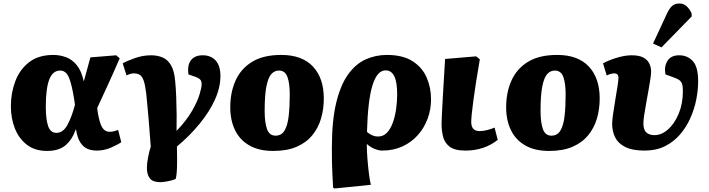

<svg xmlns="http://www.w3.org/2000/svg" viewBox="-20 -844 4041 1094"><path d="M248 16Q179 16 133.5 -19Q88 -54 65 -111.5Q42 -169 42 -239Q42 -315 67.5 -382Q93 -449 146.5 -490Q200 -531 284 -531Q320 -531 355 -518.5Q390 -506 417 -473.5Q444 -441 457 -382H458Q466 -411 475 -443.5Q484 -476 495 -517L642 -529L662 -512Q628 -433 595.5 -362Q563 -291 534 -229L536 -209Q547 -142 562.5 -117.5Q578 -93 604 -93Q616 -93 627 -95.5Q638 -98 653 -104L671 -34Q650 -19 611.5 -2.5Q573 14 531 14Q503 14 479.5 4.5Q456 -5 438.5 -31Q421 -57 413 -107H412Q390 -46 352 -15Q314 16 248 16ZM301 -87Q339 -87 363.5 -131Q388 -175 407 -246L404 -270Q389 -366 372 -404Q355 -442 323 -442Q280 -442 260.5 -390.5Q241 -339 241 -236Q241 -163 254.5 -125Q268 -87 301 -87Z M894 194Q851 194 834 172.5Q817 151 817 112Q817 87 824 51Q831 15 839 -8Q835 -61 832 -99Q829 -137 826.5 -169Q824 -201 820.5 -234.5Q817 -268 813 -313Q807 -361 798.5 -385Q790 -409 776.5 -417.5Q763 -426 742 -426Q735 -426 724.5 -423.5Q714 -421 701 -414L679 -483Q704 -497 749 -513Q794 -529 841 -529Q876 -529 905.5 -517Q935 -505 954 -473Q973 -441 978 -383Q982 -344 984 -293.5Q986 -243 986.5 -191.5Q987 -140 986 -98Q1044 -159 1075 -213.5Q1106 -268 1117.5 -307.5Q1129 -347 1129 -364Q1129 -380 1122 -389Q1115 -398 1094 -406L1054 -420Q1046 -471 1067.5 -500Q1089 -529 1135 -529Q1182 -529 1209 -499Q1236 -469 1236 -411Q1236 -346 1205 -277Q1174 -208 1118 -139.5Q1062 -71 988 -9Q988 1 988.5 18.5Q989 36 989 53Q989 70 989 79Q989 112 987 137.5Q985 163 981 176Q959 185 932.5 189.5Q906 194 894 194Z M1537 16Q1455 16 1400.5 -15.5Q1346 -47 1319 -103Q1292 -159 1292 -233Q1292 -317 1322 -384.5Q1352 -452 1416 -491.5Q1480 -531 1583 -531Q1701 -531 1763 -465Q1825 -399 1825 -283Q1825 -223 1809.5 -169.5Q1794 -116 1760 -74Q1726 -32 1671 -8Q1616 16 1537 16ZM1550 -71Q1584 -71 1601.5 -100.5Q1619 -130 1625 -183.5Q1631 -237 1631 -307Q1631 -368 1618 -405Q1605 -442 1569 -442Q1544 -442 1526 -422Q1508 -402 1498 -352Q1488 -302 1488 -213Q1488 -146 1501.5 -108.5Q1515 -71 1550 -71Z M1886 230 1878 225Q1876 183 1874 149.5Q1872 116 1871.5 80.5Q1871 45 1871 -3Q1871 -157 1896 -259.5Q1921 -362 1964.5 -421.5Q2008 -481 2064.5 -506Q2121 -531 2184 -531Q2275 -531 2330.5 -495.5Q2386 -460 2411 -402.5Q2436 -345 2436 -278Q2436 -220 2416.5 -167.5Q2397 -115 2360.5 -74Q2324 -33 2272.5 -9.5Q2221 14 2157 14Q2139 14 2115 4.5Q2091 -5 2071 -23H2070Q2070 15 2073.5 59.5Q2077 104 2082 144Q2087 184 2093 209ZM2133 -66Q2164 -66 2184.5 -87.5Q2205 -109 2218 -144.5Q2231 -180 2237 -222.5Q2243 -265 2243 -306Q2243 -377 2226.5 -410Q2210 -443 2177 -443Q2129 -443 2102.5 -358.5Q2076 -274 2071 -92Q2102 -66 2133 -66Z M2632 14Q2570 14 2541.5 -8.5Q2513 -31 2504.5 -65.5Q2496 -100 2496 -137Q2496 -153 2498 -195Q2500 -237 2504.5 -313Q2509 -389 2516 -508L2693 -523L2714 -506Q2690 -367 2677.5 -273.5Q2665 -180 2665 -149Q2665 -124 2676.5 -110.5Q2688 -97 2714 -97Q2732 -97 2756 -103Q2780 -109 2798 -117L2816 -47Q2739 14 2632 14Z M3109 16Q3027 16 2972.5 -15.5Q2918 -47 2891 -103Q2864 -159 2864 -233Q2864 -317 2894 -384.5Q2924 -452 2988 -491.5Q3052 -531 3155 -531Q3273 -531 3335 -465Q3397 -399 3397 -283Q3397 -223 3381.5 -169.5Q3366 -116 3332 -74Q3298 -32 3243 -8Q3188 16 3109 16ZM3122 -71Q3156 -71 3173.5 -100.5Q3191 -130 3197 -183.5Q3203 -237 3203 -307Q3203 -368 3190 -405Q3177 -442 3141 -442Q3116 -442 3098 -422Q3080 -402 3070 -352Q3060 -302 3060 -213Q3060 -146 3073.5 -108.5Q3087 -71 3122 -71Z M3653 14Q3583 14 3542.5 -6.5Q3502 -27 3485 -61.5Q3468 -96 3468 -138Q3468 -158 3473.5 -195.5Q3479 -233 3486 -275.5Q3493 -318 3498.5 -352.5Q3504 -387 3504 -401Q3504 -426 3478 -426Q3470 -426 3458.5 -422.5Q3447 -419 3437 -414L3416 -483Q3446 -500 3493 -514.5Q3540 -529 3579 -529Q3623 -529 3647 -515.5Q3671 -502 3680.5 -480.5Q3690 -459 3690 -437Q3690 -421 3685.5 -391.5Q3681 -362 3674.5 -326Q3668 -290 3661.5 -254Q3655 -218 3650.5 -188Q3646 -158 3646 -141Q3646 -104 3663 -89Q3680 -74 3709 -74Q3750 -74 3787 -107Q3824 -140 3847.5 -197Q3871 -254 3871 -326Q3871 -354 3865.5 -368Q3860 -382 3847 -390Q3834 -398 3810 -406L3772 -420Q3763 -465 3783 -497Q3803 -529 3850 -529Q3897 -529 3927.5 -496Q3958 -463 3958 -381Q3958 -332 3947.5 -278Q3937 -224 3914 -172Q3891 -120 3855 -78Q3819 -36 3769 -11Q3719 14 3653 14ZM3749 -574 3701 -596 3780 -766Q3794 -796 3809.5 -810Q3825 -824 3851 -824Q3876 -824 3893 -808Q3910 -792 3921 -767V-750Z"/></svg>

Font: Literata 12pt ExtraBold
Style: Italic
Weight: 800
Italic angle: -2°
Designer: Latin by Veronika Burian and Jose Scaglione. Greek by Irene Vlachou. Cyrillic by Vera Evstafieva
Foundry: TypeTogether
Version: Version 3.002